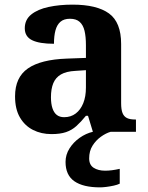

<svg xmlns="http://www.w3.org/2000/svg" viewBox="-20 -569 640 829"><path d="M202 10Q158 10 122.5 -8Q87 -26 66 -62Q45 -98 45 -153Q45 -235 100.5 -273.5Q156 -312 269 -316L351 -319V-374Q351 -411 345 -436Q339 -461 324 -474.5Q309 -488 282 -488Q256 -488 241 -475Q226 -462 219.5 -438Q213 -414 213 -380Q150 -380 118.5 -395.5Q87 -411 87 -447Q87 -484 115 -506.5Q143 -529 190 -539Q237 -549 293 -549Q398 -549 450.5 -511Q503 -473 503 -379V-124Q503 -96 509 -81Q515 -66 528 -59.5Q541 -53 563 -53H567V0H381L360 -69H351Q329 -42 309.5 -24.5Q290 -7 265 1.5Q240 10 202 10ZM257 -63Q286 -63 307 -79Q328 -95 339.5 -123.5Q351 -152 351 -191V-266L306 -263Q266 -261 243 -247.5Q220 -234 210 -209.5Q200 -185 200 -149Q200 -121 206.5 -101.5Q213 -82 225.5 -72.5Q238 -63 257 -63ZM412 240Q339 240 301 213.5Q263 187 263 130Q263 99 280 72Q297 45 324 26Q351 7 381 0H458Q437 6 415.5 21.5Q394 37 379.5 60Q365 83 365 115Q365 143 384.5 155.5Q404 168 434 168Q448 168 463.5 166Q479 164 497 160V224Q487 229 471 232.5Q455 236 439 238Q423 240 412 240Z"/></svg>

Font: Noto Serif Khmer
Style: Bold
Weight: 700
Version: Version 2.003